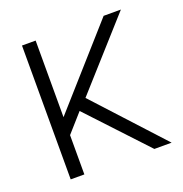

<svg xmlns="http://www.w3.org/2000/svg" viewBox="-98 -587 642 674"><g transform="rotate(-20 223.5 -250.0)"><path d="M54.5 -500V0H105.5V-500ZM359.5 -500 75 -179.5 103.5 -144.5 166 -215 367 0H431.5L201 -251L424 -500Z"/></g></svg>

Font: Overused Grotesk Light
Style: Regular
Weight: 300
Designer: RandomMaerks
Version: Version 0.005